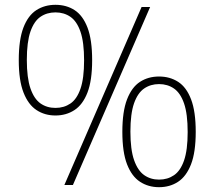

<svg xmlns="http://www.w3.org/2000/svg" viewBox="-20 -769 892 798"><path d="M247.5 0 568.5 -740H604L283 0ZM210.5 -289Q166 -289 131.8 -311.5Q97.5 -334 77.8 -384.2Q58 -434.5 58 -519Q58 -603.5 77.2 -654Q96.5 -704.5 131 -726.8Q165.5 -749 210.5 -749Q256 -749 290.2 -726.8Q324.5 -704.5 343.8 -654Q363 -603.5 363 -519Q363 -434.5 343.5 -384.2Q324 -334 289.5 -311.5Q255 -289 210.5 -289ZM210.5 -320.5Q246 -320.5 272.8 -338.8Q299.5 -357 314.5 -400.2Q329.5 -443.5 329.5 -518Q329.5 -593.5 314.5 -637Q299.5 -680.5 272.8 -699Q246 -717.5 210.5 -717.5Q175 -717.5 148.2 -699.2Q121.5 -681 106.5 -637.8Q91.5 -594.5 91.5 -520Q91.5 -445.5 106.5 -401.8Q121.5 -358 148.2 -339.2Q175 -320.5 210.5 -320.5ZM641 9Q596.5 9 562 -13.5Q527.5 -36 508 -86.2Q488.5 -136.5 488.5 -221Q488.5 -305.5 508 -356Q527.5 -406.5 561.8 -428.8Q596 -451 641 -451Q686 -451 720.5 -428.8Q755 -406.5 774.2 -356Q793.5 -305.5 793.5 -221Q793.5 -136.5 774 -86.2Q754.5 -36 720.2 -13.5Q686 9 641 9ZM641 -22.5Q676.5 -22.5 703.2 -40.8Q730 -59 745 -102.2Q760 -145.5 760 -220Q760 -295.5 745 -339Q730 -382.5 703.2 -401Q676.5 -419.5 641 -419.5Q606 -419.5 579.2 -401.2Q552.5 -383 537.2 -339.8Q522 -296.5 522 -222Q522 -147.5 537.2 -103.8Q552.5 -60 579.2 -41.2Q606 -22.5 641 -22.5Z"/></svg>

Font: Encode Sans Condensed Thin Thin
Style: Regular
Weight: 250
Version: Version 3.002